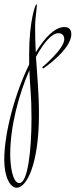

<svg xmlns="http://www.w3.org/2000/svg" viewBox="-116 -315 375 902"><path d="M55 -295C50 -295 21 -215 21 -61V-12C-46 124 -96 311 -96 435C-96 519 -67 567 -38 567C11 567 67 451 67 222C67 123 59 46 53 -48C90 -116 128 -159 158 -159C183 -159 186 -139 186 -131C186 -85 82 1 82 1L87 7C87 7 219 -82 219 -154C219 -179 205 -188 187 -188C142 -188 95 -140 52 -69C50 -107 49 -147 49 -193C49 -239 62 -295 55 -295ZM32 242C32 388 15 545 -25 545C-58 545 -68 461 -68 410C-68 277 -27 127 22 15C25 100 32 127 32 242Z"/></svg>

Font: Stalemate
Style: Regular
Weight: 400
Designer: Astigmatic (AOETI)
Foundry: Astigmatic (AOETI)
Version: Version 001.000